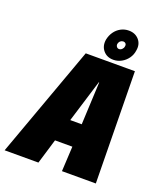

<svg xmlns="http://www.w3.org/2000/svg" viewBox="-194 -987 935 1092"><g transform="rotate(20 273.5 -441.0)"><path d="M-35.5 0H169L214.5 -151H319.5L311.5 0H516.5L507 -676H209.5ZM256.5 -289 335.5 -546.5H338L326 -289ZM368.5 -695Q394.5 -695 417.2 -707.5Q440 -720 455.2 -741.2Q470.5 -762.5 474 -788.5Q481.5 -828.5 458.5 -855Q435.5 -881.5 396.5 -881.5Q370.5 -881.5 348.2 -869.5Q326 -857.5 311.2 -836.5Q296.5 -815.5 291 -788.5Q284.5 -749 307 -722Q329.5 -695 368.5 -695ZM378.5 -763.5Q369.5 -763.5 364 -771Q358.5 -778.5 360 -788.5Q362.5 -799.5 370.2 -806Q378 -812.5 387 -812.5Q397 -812.5 402.5 -806Q408 -799.5 405.5 -788.5Q404 -778.5 396.2 -771Q388.5 -763.5 378.5 -763.5Z"/></g></svg>

Font: Anybody Condensed Black
Style: Italic
Weight: 900
Width: 3
Italic angle: -10°
Version: Version 1.113;gftools[0.9.25]